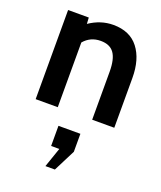

<svg xmlns="http://www.w3.org/2000/svg" viewBox="-150 -603 851 1012"><g transform="rotate(20 276.0 -97.0)"><path d="M310 -508Q403 -508 451 -446Q499 -384 499 -279V0H375V-269Q375 -339.5 351.5 -372.8Q328 -406 276 -406Q218.5 -406 182 -363V0H58V-500H174L176 -465Q239 -508 310 -508ZM265 204H219V91H342V192L280 314H227Z"/></g></svg>

Font: Cabin
Style: Bold
Weight: 700
Designer: Pablo Impallari
Foundry: Pablo Impallari. http://www.impallari.com Igino Marini. http://www.ikern.com
Version: Version 3.001;hotconv 1.0.109;makeotfexe 2.5.65596